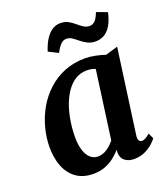

<svg xmlns="http://www.w3.org/2000/svg" viewBox="-144 -884 868 995"><g transform="rotate(-20 290.0 -386.5)"><path d="M476 -103Q473 -82 479 -73.2Q485 -64.5 495 -64.5Q503 -64.5 513.2 -69.8Q523.5 -75 539.5 -88.5L553.5 -57.5Q548.5 -49.5 531.2 -33.2Q514 -17 486.8 -3.5Q459.5 10 425 10Q395 10 375 -4.8Q355 -19.5 353.5 -50.5L355.5 -66.5Q339 -48 316.8 -30.2Q294.5 -12.5 265.8 -1.2Q237 10 201 10Q143 10 105.5 -17.8Q68 -45.5 50.2 -92.2Q32.5 -139 32.5 -195.5Q32.5 -249.5 46.8 -303.2Q61 -357 88.2 -404.5Q115.5 -452 155.8 -489Q196 -526 248 -547Q300 -568 363 -568Q389.5 -568 420.2 -561.5Q451 -555 472 -547.5L540 -567.5ZM396.5 -497Q386 -501.5 374.2 -503.8Q362.5 -506 350.5 -506Q313.5 -506 285 -487.8Q256.5 -469.5 235.5 -438.2Q214.5 -407 201 -367.5Q187.5 -328 181 -285Q174.5 -242 174.5 -201Q174.5 -158.5 184.2 -128.2Q194 -98 211.8 -82.2Q229.5 -66.5 253 -66.5Q267.5 -66.5 280.8 -71.2Q294 -76 305.5 -84Q317 -92 327 -101.5Q337 -111 345 -120.5ZM193 -666.5Q205.5 -705.5 222.5 -731.5Q239.5 -757.5 260 -770.2Q280.5 -783 303 -783Q329 -783 347.2 -773Q365.5 -763 380.5 -749.8Q395.5 -736.5 410.8 -726.8Q426 -717 444.5 -717Q460 -717 473 -729.2Q486 -741.5 498 -773.5L557 -752Q547 -708.5 530.8 -681.8Q514.5 -655 493 -643Q471.5 -631 445.5 -631Q421 -631 402 -640.8Q383 -650.5 367.2 -663.5Q351.5 -676.5 336.8 -686.2Q322 -696 306 -696Q288.5 -696 274.8 -682.2Q261 -668.5 246 -640Z"/></g></svg>

Font: Merriweather Light 18pt
Style: Bold Italic
Weight: 700
Italic angle: -7.8°
Version: Version 2.101